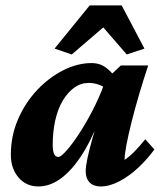

<svg xmlns="http://www.w3.org/2000/svg" viewBox="-20 -671 589 699"><path d="M120.1 7.8Q75.2 7.8 47.4 -24.9Q19.5 -57.6 19.5 -107.4Q19.5 -176.8 45.9 -237.3Q72.3 -297.9 115.7 -343.8Q159.2 -389.6 210.9 -415.5Q262.7 -441.4 313.5 -441.4Q344.7 -441.4 367.7 -423.3Q390.6 -405.3 414.1 -373L374 -342.8Q359.4 -355.5 340.8 -362.3Q322.3 -369.1 302.7 -369.1Q274.4 -369.1 250.5 -352.1Q226.6 -335 208.5 -304.7Q190.4 -274.4 181.2 -232.9Q171.9 -191.4 171.9 -142.6Q171.9 -122.1 176.8 -110.8Q181.6 -99.6 192.4 -99.6Q202.1 -99.6 224.6 -125.5Q247.1 -151.4 274.4 -194.3Q301.8 -237.3 327.1 -289.1Q352.5 -340.8 368.2 -392.6L386.7 -401.4L419.9 -432.6H519.5Q502.9 -382.8 487.3 -330.1Q471.7 -277.3 459.5 -229Q447.3 -180.7 440.4 -144Q433.6 -107.4 433.6 -88.9Q451.2 -100.6 470.2 -120.1Q489.3 -139.6 508.8 -164.1L542 -127Q517.6 -92.8 484.4 -61.5Q451.2 -30.3 415 -11.2Q378.9 7.8 346.7 7.8Q320.3 7.8 306.2 -6.8Q292 -21.5 292 -47.9Q292 -64.5 298.3 -94.7Q304.7 -125 317.9 -171.9Q331.1 -218.8 352.5 -284.2H359.4Q329.1 -194.3 291 -128.4Q252.9 -62.5 209.5 -27.3Q166 7.8 120.1 7.8ZM505.9 -494.1 441.4 -472.7 328.1 -603.5H393.6L241.2 -472.7L178.7 -494.1L306.6 -651.4H422.9Z"/></svg>

Font: Crimson Pro ExtraBold
Style: Italic
Weight: 800
Italic angle: -12°
Designer: Jacques Le Bailly
Foundry: Baron von Fonthausen
Version: Version 1.003